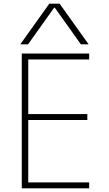

<svg xmlns="http://www.w3.org/2000/svg" viewBox="-20 -1020 590 1040"><path d="M98 0V-730H463V-698H133V-402H453V-370H133V-32H463V0ZM90 -780 247 -1000H303L460 -780H418L277 -978H273L132 -780Z"/></svg>

Font: M PLUS Code Latin SemiExpanded ExtraLight
Style: Regular
Weight: 250
Width: 6
Designer: Coji Morishita
Foundry: UNDERFOREST DESIGN
Version: Version 1.002; ttfautohint (v1.8.3)